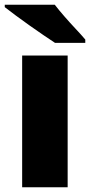

<svg xmlns="http://www.w3.org/2000/svg" viewBox="-26 -786 378 806"><path d="M258 0H67V-553H258ZM204 -766Q221 -744 244.5 -717Q268 -690 292 -664.5Q316 -639 332 -620V-606H205Q185 -619 156.5 -638.5Q128 -658 97.5 -679.5Q67 -701 39.5 -721.5Q12 -742 -6 -756V-766Z"/></svg>

Font: Noto Sans Devanagari Black
Style: Regular
Weight: 900
Version: Version 2.003